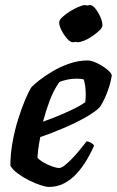

<svg xmlns="http://www.w3.org/2000/svg" viewBox="-20 -739 462 759"><path d="M173 0Q162 0 140.5 -7Q119 -14 95 -26Q71 -38 50.5 -53Q30 -68 21 -84Q21 -129 29.5 -176.5Q38 -224 51.5 -267Q65 -310 79 -343.5Q93 -377 104 -394Q114 -405 136.5 -422.5Q159 -440 189.5 -458Q220 -476 255.5 -488Q291 -500 326 -500Q342 -500 364.5 -489Q387 -478 404 -464Q421 -450 422 -441Q419 -420 411.5 -396Q404 -372 394 -350.5Q384 -329 375 -316Q357 -297 318 -275Q279 -253 231 -232.5Q183 -212 139 -197Q133 -164 131 -148Q129 -132 128 -116Q135 -107 151 -97.5Q167 -88 185 -81.5Q203 -75 214 -75Q222 -75 233.5 -83.5Q245 -92 259.5 -106.5Q274 -121 290 -140Q306 -159 322 -180Q331 -180 340.5 -174Q350 -168 352 -163Q341 -138 324.5 -109.5Q308 -81 286 -56Q264 -31 236 -15.5Q208 0 173 0ZM150 -258Q184 -270 215 -283Q246 -296 272.5 -309Q299 -322 317 -335Q318 -343 318.5 -350.5Q319 -358 319 -365Q319 -381 317 -397Q315 -413 311 -425Q303 -427 296 -427.5Q289 -428 281 -428Q264 -428 247 -424.5Q230 -421 215 -415Q192 -383 176.5 -341.5Q161 -300 150 -258ZM286 -572Q277 -572 264.5 -586Q252 -600 242.5 -618.5Q233 -637 233 -650Q233 -660 245.5 -671.5Q258 -683 275.5 -694Q293 -705 310 -712Q327 -719 336 -719Q346 -719 357.5 -704.5Q369 -690 377 -671.5Q385 -653 385 -639Q385 -630 373 -618.5Q361 -607 345 -596Q329 -585 313 -578.5Q297 -572 286 -572ZM268 -572Q258 -572 245.5 -586Q233 -600 223.5 -618.5Q214 -637 214 -650Q214 -660 226.5 -671.5Q239 -683 256.5 -694Q274 -705 291 -712Q308 -719 316 -719Q327 -719 338 -704.5Q349 -690 357 -671Q365 -652 365 -639Q365 -630 353.5 -618.5Q342 -607 326 -596Q310 -585 294 -578.5Q278 -572 268 -572Z"/></svg>

Font: Texturina Medium 12pt
Style: Bold Italic
Weight: 700
Italic angle: -11°
Version: Version 1.002